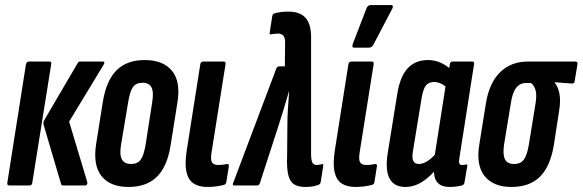

<svg xmlns="http://www.w3.org/2000/svg" viewBox="-20 -735 2309 761"><path d="M230 0Q223 0 222 -6L153 -240Q150 -250 156 -260L288 -485Q291 -491 298 -491H387Q398 -491 391 -479L254 -253L326 -13Q328 0 317 0ZM17 0Q7 0 9 -11L83 -481Q86 -491 95 -491H176Q185 -491 183 -481L108 -11Q107 0 97 0Z M489 6Q417 6 382.5 -37Q348 -80 361 -164L388 -334Q402 -417 442.5 -457Q483 -497 554 -497Q627 -497 662 -454Q697 -411 683 -327L656 -158Q643 -75 602 -34.5Q561 6 489 6ZM500 -85Q525 -85 537.5 -102Q550 -119 557 -161L583 -328Q590 -370 580.5 -388.5Q571 -407 545 -407Q519 -407 507 -390Q495 -373 488 -330L460 -163Q453 -122 463 -103.5Q473 -85 500 -85Z M802 6Q768 6 747 -8Q726 -22 719 -53.5Q712 -85 720 -138L774 -481Q776 -491 786 -491H866Q876 -491 874 -481L818 -128Q814 -100 821 -90.5Q828 -81 845 -81Q854 -81 863 -82Q872 -83 880 -85Q888 -86 887 -76L877 -13Q875 -4 867 -2Q855 1 838.5 3.5Q822 6 802 6Z M1190 6Q1162 6 1145.5 -4.5Q1129 -15 1122.5 -42Q1116 -69 1118 -117L1119 -233Q1119 -269 1121 -301.5Q1123 -334 1126 -372H1125Q1114 -334 1104.5 -302.5Q1095 -271 1083 -234L1010 -9Q1007 0 999 0H909Q899 0 905 -12L1075 -463Q1079 -472 1086 -472H1109L1110 -562Q1111 -584 1103.5 -593Q1096 -602 1082 -602Q1074 -602 1067.5 -601Q1061 -600 1055 -599Q1047 -597 1049 -606L1059 -671Q1061 -680 1068 -682Q1092 -689 1123 -689Q1169 -689 1191 -664.5Q1213 -640 1213 -587V-123Q1213 -101 1218 -91Q1223 -81 1235 -81Q1242 -81 1254 -84Q1259 -86 1260.5 -83.5Q1262 -81 1261 -76L1251 -13Q1249 -4 1241 -2Q1227 3 1215 4.5Q1203 6 1190 6Z M1389 6Q1355 6 1334 -8Q1313 -22 1306 -53.5Q1299 -85 1307 -138L1361 -481Q1363 -491 1373 -491H1453Q1463 -491 1461 -481L1405 -128Q1401 -100 1408 -90.5Q1415 -81 1432 -81Q1441 -81 1450 -82Q1459 -83 1467 -85Q1475 -86 1474 -76L1464 -13Q1462 -4 1454 -2Q1442 1 1425.5 3.5Q1409 6 1389 6ZM1384 -546Q1378 -546 1377 -550Q1376 -554 1378 -560L1433 -703Q1436 -710 1440.5 -712.5Q1445 -715 1451 -715H1529Q1536 -715 1537 -710.5Q1538 -706 1535 -701L1460 -558Q1454 -546 1441 -546Z M1586 6Q1542 6 1524 -27.5Q1506 -61 1517 -130L1554 -359Q1565 -431 1595.5 -464Q1626 -497 1676 -497Q1702 -497 1725.5 -487Q1749 -477 1770 -457L1755 -384Q1741 -398 1727 -404Q1713 -410 1701 -410Q1688 -410 1678 -404.5Q1668 -399 1662 -386Q1656 -373 1652 -352L1617 -138Q1612 -110 1618 -97.5Q1624 -85 1641 -85Q1657 -85 1676 -97.5Q1695 -110 1713 -133L1718 -75Q1685 -34 1653 -14Q1621 6 1586 6ZM1762 6Q1689 6 1702 -82L1705 -99L1701 -106L1750 -419L1757 -443L1763 -481Q1765 -491 1774 -491H1851Q1861 -491 1859 -481L1801 -110Q1798 -94 1800.5 -87.5Q1803 -81 1811 -81Q1816 -81 1820 -81.5Q1824 -82 1827 -83Q1834 -85 1832 -77L1821 -12Q1820 -3 1811 0Q1799 3 1786.5 4.5Q1774 6 1762 6Z M2007 6Q1935 6 1900.5 -37.5Q1866 -81 1880 -164L1906 -326Q1919 -406 1962 -448.5Q2005 -491 2072 -491H2261Q2270 -491 2269 -482L2258 -415Q2257 -403 2247 -404L2178 -409V-408Q2191 -394 2197 -365.5Q2203 -337 2196 -295L2175 -159Q2161 -75 2120 -34.5Q2079 6 2007 6ZM2018 -85Q2043 -85 2056 -102Q2069 -119 2076 -161L2103 -327Q2108 -361 2102.5 -378.5Q2097 -396 2085 -406H2064Q2041 -406 2026 -387Q2011 -368 2005 -327L1978 -163Q1972 -122 1981.5 -103.5Q1991 -85 2018 -85Z"/></svg>

Font: Sofia Sans Extra Condensed
Style: Bold Italic
Weight: 700
Italic angle: -9°
Designer: Botio Nikoltchev, Ani Petrova
Foundry: lettersoup
Version: Version 4.101